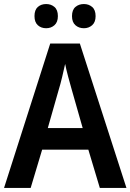

<svg xmlns="http://www.w3.org/2000/svg" viewBox="-20 -932 647 952"><path d="M475 0 418 -190H189L132 0H0L229 -716H376L607 0ZM335 -490Q328 -514 318 -551.5Q308 -589 303 -615Q297 -587 288 -549.5Q279 -512 272 -490L217 -297H390ZM151 -852Q151 -883 167.5 -897.5Q184 -912 209 -912Q233 -912 250 -897.5Q267 -883 267 -852Q267 -822 250 -807Q233 -792 209 -792Q184 -792 167.5 -807Q151 -822 151 -852ZM337 -852Q337 -883 354 -897.5Q371 -912 396 -912Q420 -912 437 -897.5Q454 -883 454 -852Q454 -822 437 -807Q420 -792 396 -792Q371 -792 354 -807Q337 -822 337 -852Z"/></svg>

Font: Noto Sans Arabic UI SmCn SmBd
Style: Regular
Weight: 600
Width: 4
Designer: Monotype Design Team, Nadine Chahine and Nizar Qandah
Foundry: Monotype Imaging Inc.
Version: Version 2.010; ttfautohint (v1.8.4.7-5d5b)